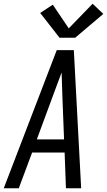

<svg xmlns="http://www.w3.org/2000/svg" viewBox="-32 -1002 570 1022"><path d="M-12 0 270 -735H361L400 0H319L312 -190H139L68 0ZM309 -260 300 -490Q299 -522 298 -553.5Q297 -585 296 -616Q284 -585 272.5 -553.5Q261 -522 249 -490L164 -260ZM285 -801 182 -933 249 -977 334 -851 461 -982 518 -928 368 -801Z"/></svg>

Font: Iosevka SS04 Oblique
Style: Regular
Weight: 400
Italic angle: -9°
Monospace: yes
Designer: Belleve Invis
Foundry: Belleve Invis
Version: Version 19.0.0; ttfautohint (v1.8.4)